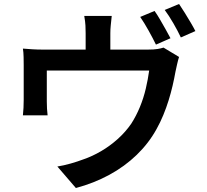

<svg xmlns="http://www.w3.org/2000/svg" viewBox="-20 -880 1040 964"><path d="M756 -825Q769 -807 783.5 -782Q798 -757 812 -732Q826 -707 836 -688L763 -656Q748 -687 726 -726.5Q704 -766 684 -795ZM879 -860Q892 -841 907.5 -816Q923 -791 937.5 -766.5Q952 -742 961 -724L888 -692Q873 -724 850.5 -763Q828 -802 807 -830ZM541 -800Q538 -771 536 -752Q534 -733 534 -713Q534 -700 534 -673.5Q534 -647 534 -619Q534 -591 534 -572H410Q410 -593 410 -621.5Q410 -650 410 -675Q410 -700 410 -713Q410 -733 409 -752Q408 -771 403 -800ZM879 -594Q874 -579 869 -556.5Q864 -534 861 -520Q855 -486 846.5 -449.5Q838 -413 826.5 -376Q815 -339 800 -302.5Q785 -266 766 -232Q727 -161 666.5 -102.5Q606 -44 528.5 -2Q451 40 361 64L268 -44Q300 -49 335 -59Q370 -69 399 -80Q443 -95 487.5 -121Q532 -147 571 -182Q610 -217 639 -259Q664 -298 682.5 -343Q701 -388 712 -435Q723 -482 729 -526H215Q215 -512 215 -491Q215 -470 215 -446Q215 -422 215 -402Q215 -382 215 -370Q215 -354 216 -334.5Q217 -315 219 -301H95Q97 -318 98 -339Q99 -360 99 -379Q99 -391 99 -414Q99 -437 99 -464Q99 -491 99 -515Q99 -539 99 -553Q99 -569 98.5 -593.5Q98 -618 95 -636Q120 -634 143.5 -632.5Q167 -631 195 -631H722Q753 -631 771 -634Q789 -637 801 -641Z"/></svg>

Font: Noto Sans HK SemiBold
Style: Regular
Weight: 600
Version: Version 2.004-H2;hotconv 1.0.118;makeotfexe 2.5.65603